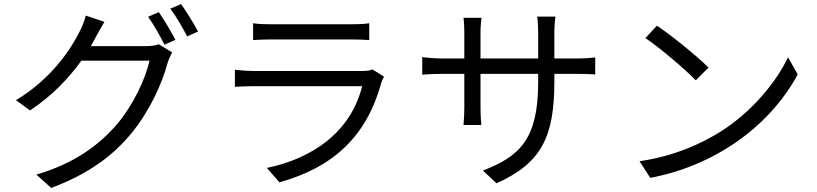

<svg xmlns="http://www.w3.org/2000/svg" viewBox="-20 -860 4040 949"><path d="M875 -840 822 -817C850 -780 883 -723 905 -680L959 -704C940 -741 901 -803 875 -840ZM765 -800 712 -777C739 -740 773 -679 793 -639L847 -663C826 -704 790 -764 765 -800ZM496 -752 404 -783C398 -757 383 -721 373 -703C329 -614 231 -468 59 -365L128 -314C238 -386 321 -475 382 -560H719C699 -469 637 -339 560 -248C469 -141 344 -51 160 3L233 69C420 -1 540 -92 631 -203C720 -312 781 -447 808 -548C813 -564 823 -587 831 -601L765 -641C749 -635 727 -632 700 -632H429C437 -646 445 -660 452 -674C462 -692 480 -726 496 -752Z M1231 -745V-662C1258 -664 1290 -665 1321 -665H1713C1747 -665 1781 -664 1805 -662V-745C1781 -741 1746 -740 1714 -740H1321C1289 -740 1257 -741 1231 -745ZM1878 -481 1821 -517C1810 -511 1789 -509 1766 -509H1239C1212 -509 1178 -511 1141 -515V-431C1177 -433 1215 -434 1239 -434H1770C1713 -205 1522 -76 1299 -30L1361 41C1627 -32 1793 -187 1865 -452C1867 -459 1873 -472 1878 -481Z M2720 -459V-495H2830C2874 -495 2911 -493 2922 -492V-576C2908 -574 2874 -571 2830 -571H2720V-696C2720 -735 2724 -768 2725 -778H2635C2637 -768 2640 -735 2640 -696V-571H2355V-699C2355 -734 2359 -762 2360 -772H2271C2274 -749 2275 -720 2275 -699V-571H2167C2125 -571 2076 -576 2067 -578V-491C2079 -492 2124 -495 2167 -495H2275V-333C2275 -295 2272 -252 2271 -242H2359C2358 -252 2355 -296 2355 -333V-495H2640V-453C2640 -173 2549 -87 2367 -17L2434 46C2663 -56 2720 -193 2720 -459Z M3227 -733 3170 -672C3244 -622 3369 -515 3419 -463L3482 -526C3426 -582 3298 -686 3227 -733ZM3141 -63 3194 19C3495 -37 3775 -220 3923 -492L3875 -577C3817 -454 3695 -306 3541 -209C3446 -150 3316 -89 3141 -63Z"/></svg>

Font: DAIFUKU Sans JP
Style: Regular
Weight: 400
Designer: Original font ‘Source Han Sans JP’ : Ryoko NISHIZUKA  (kana, bopomofo & ideographs); Paul D. Hunt (Latin, Greek & Cyrill
Foundry: Daifuku
Version: Version 1.001